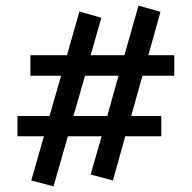

<svg xmlns="http://www.w3.org/2000/svg" viewBox="-20 -600 682 682"><path d="M486 -331 446 -188H553V-116H425L381 41L302 20L341 -116H221L170 62L91 41L136 -116H42V-188H156L197 -331H88V-404H218L262 -559L340 -537L302 -404H422L472 -580L550 -558L507 -404H599V-331ZM401 -331H282L241 -188H361Z"/></svg>

Font: Ysabeau Infant Semibold
Style: Regular
Weight: 600
Designer: Christian Thalmann (Catharsis Fonts)
Version: Version 0.003